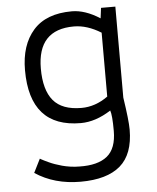

<svg xmlns="http://www.w3.org/2000/svg" viewBox="-54 -547 709 868"><g transform="rotate(-5 300.0 -113.5)"><path d="M502 -438V-88Q518 17 518 58Q518 170 457.5 222Q397 274 277 274Q158 274 71 216L102 154L107 157Q112 160 120.5 164Q129 168 140.5 173.5Q152 179 167.5 184.5Q183 190 199.5 194.5Q216 199 236.5 202Q257 205 277 205Q361 207 403.5 172.5Q446 138 446 58Q446 -13 438 -35Q368 10 301 10Q70 10 70 -250Q70 -364 128.5 -430.5Q187 -497 304 -497Q364 -497 431 -454L437 -501H502ZM310 -58Q373 -58 430 -99V-389Q367 -428 307 -428Q142 -428 142 -251Q142 -154 182 -106Q222 -58 310 -58Z"/></g></svg>

Font: Biancoenero Regular
Style: Regular
Weight: 400
Designer: Riccardo Lorusso, Umberto Mischi
Foundry: Biancoenero Edizioni
Version: Version 0.000